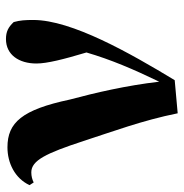

<svg xmlns="http://www.w3.org/2000/svg" viewBox="-6 -598 616 644"><g transform="rotate(-90 302.0 -276.0)"><path d="M244 12 355 2C446 -148 557 -344 557 -472C557 -500 556 -516 550 -538C533 -556 518 -564 493 -564C440 -564 411 -520 411 -462C411 -426 425 -371 448 -294C424 -212 392 -137 350 -50C337 -161 313 -264 290 -350C256 -510 213 -559 130 -559C77 -559 26 -534 3 -485L12 -471C22 -476 33 -479 46 -479C86 -479 110 -429 151 -304C182 -208 220 -107 244 12Z"/></g></svg>

Font: Noto Serif SC Black
Style: Regular
Weight: 900
Designer: Ryoko NISHIZUKA 西塚涼子 (kana & ideographs); Frank Grießhammer (Latin, Greek & Cyrillic); Wenlong ZHANG 张文龙 (bopomofo); San
Foundry: Adobe
Version: Version 2.001;hotconv 1.1.0;makeotfexe 2.6.0